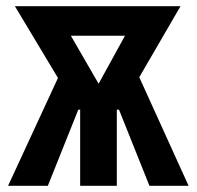

<svg xmlns="http://www.w3.org/2000/svg" viewBox="-20 -598 634 618"><path d="M6 0 173 -361 296 -276 423 -361 587 0H461L363 -245H356V0H238V-245H232L134 0ZM311 -305 285 -306 401 -517 420 -483H170L189 -516ZM214 -268 28 -578H561L381 -268Z"/></svg>

Font: Oswald SemiBold
Style: Regular
Weight: 600
Designer: Vernon Adams
Foundry: Vernon Adams
Version: Version 4.100; ttfautohint (v1.8.1.43-b0c9)